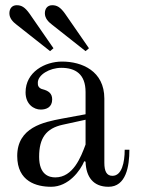

<svg xmlns="http://www.w3.org/2000/svg" viewBox="-20 -704 540 736"><path d="M152 -653C152 -635 164 -621 180 -609L308 -508L321 -519L229 -652C211 -677 198 -684 180 -684C162 -684 152 -671 152 -653ZM16 -653C16 -635 28 -621 44 -609L172 -508L185 -519L93 -652C75 -677 62 -684 44 -684C26 -684 16 -671 16 -653ZM130 -103C130 -174 156 -212 221 -226L308 -245V-150C290 -101 260 -24 192 -24C169 -24 130 -33 130 -103ZM46 -106C46 -8 120 12 176 12C243 12 288 -50 303 -86L308 -84C310 -26 337 12 396 12C463 12 476 -66 476 -130H458C458 -81 447 -30 411 -30C389 -30 380 -47 380 -80V-326C380 -432 294 -468 218 -468C152 -468 78 -428 78 -350C78 -304 110 -284 136 -284C158 -284 180 -293 180 -323C180 -346 166 -356 143 -362C137 -363 130 -368 128 -372C125 -377 125 -381 125 -387C125 -417 170 -444 215 -444C268 -444 308 -421 308 -351V-266L216 -249C148 -236 46 -216 46 -106Z"/></svg>

Font: Old Standard
Style: Regular
Weight: 400
Designer: Alexey Kryukov <alexios@thessalonica.org.ru>
Version: Version 2.0